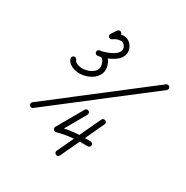

<svg xmlns="http://www.w3.org/2000/svg" viewBox="-189 -744 1131 1166"><g transform="rotate(30 376.5 -161.0)"><path d="M328.6 -582.5C320.6 -587.9 309.7 -585.7 304.3 -577.7C296.1 -565.4 287.8 -553.1 279.6 -540.9C274.2 -532.8 276.3 -522 284.3 -516.6C292.4 -511.2 303.2 -513.3 308.6 -521.3C316.9 -533.6 325.1 -545.9 333.4 -558.2C338.8 -566.2 336.6 -577.1 328.6 -582.5ZM305 -517.4C305 -517.4 305 -517.4 305 -517.4C320.2 -529.4 337.7 -535.4 357.1 -535.9C376.2 -536.3 392 -514 392 -496.3C392 -457.2 324.6 -432.8 294.1 -424.8C288.6 -423.4 280.7 -421 275.4 -421C263.7 -421 257.9 -412.2 257.9 -403.5C258 -394.7 263.8 -385.9 275.4 -386C282.5 -386 293.8 -389.8 298.5 -389.8C317.1 -389.8 328.4 -351.8 328.4 -338.1C328.4 -295.1 271.8 -272.8 236.2 -272.8C218.7 -272.8 183.8 -278.6 177.8 -299C175.1 -308.3 165.3 -313.6 156.1 -310.8C146.8 -308.1 141.5 -298.4 144.2 -289.1C155.2 -251.6 201.4 -237.8 236.2 -237.8C292.1 -237.8 363.4 -274.4 363.4 -338.1C363.4 -372.7 339.1 -424.9 298.5 -424.9C290.6 -424.9 283.1 -421 275.3 -421C263.7 -420.9 257.9 -412.2 257.9 -403.5C257.9 -394.7 263.7 -386 275.4 -386C284.4 -386 294.2 -388.7 302.9 -391C351.8 -403.7 427 -436.5 427 -496.3C427 -533.7 395.2 -571.8 356.3 -570.9C329.3 -570.3 304.4 -561.6 283.2 -544.8C275.7 -538.8 274.4 -527.8 280.4 -520.2C286.4 -512.7 297.4 -511.4 305 -517.4ZM749 -440.6C743 -448.3 732.1 -449.7 724.4 -443.8C508.4 -277.2 292.4 -110.5 76.3 56.1C68.7 62 67.3 73 73.2 80.7C79.1 88.3 90.1 89.8 97.7 83.9C97.7 83.9 97.7 83.9 97.7 83.9C313.7 -82.8 529.8 -249.4 745.8 -416.1C753.4 -422 754.9 -433 749 -440.6ZM514.5 -70C505.8 -74.1 495.4 -70.4 491.3 -61.6C444.5 38.1 397.8 137.8 351 237.6C346.9 246.3 350.7 256.7 359.4 260.8C368.2 264.9 378.6 261.2 382.7 252.4C382.7 252.4 382.7 252.4 382.7 252.4C429.4 152.7 476.2 53 522.9 -46.8C527 -55.5 523.3 -65.9 514.5 -70ZM373.7 -62.9C373.7 -62.9 373.7 -62.9 373.7 -62.9C339.4 -3.1 305.2 56.7 270.8 116.4C267.2 122.6 268.7 130 272.8 135.3C276.9 140.6 283.7 143.9 290.6 142C361.8 122.5 425.7 117.6 500.4 120.1C510.1 120.4 518.2 112.8 518.5 103.2C518.8 93.5 511.2 85.4 501.6 85.1C423.4 82.5 356 87.7 281.4 108.2C274.4 110.1 277.6 119.7 283.3 127.2C289.1 134.6 297.6 140.1 301.2 133.8C335.5 74.1 369.8 14.3 404 -45.5C408.8 -53.9 405.9 -64.6 397.5 -69.4C389.2 -74.2 378.5 -71.3 373.7 -62.9Z"/></g></svg>

Font: FRB American Cursive Guidelines
Style: Italic
Weight: 400
Italic angle: -25°
Version: Version 2.0;Modular Font Editor K font №1